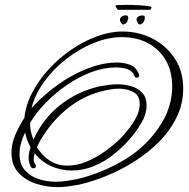

<svg xmlns="http://www.w3.org/2000/svg" viewBox="-20 -645 774 786"><path d="M215 121Q171 121 127.5 107Q84 93 55.5 62Q27 31 27 -20Q27 -58 43.5 -95Q60 -132 80 -163Q85 -214 111.5 -265Q138 -316 179 -361Q220 -406 271 -441Q322 -476 376 -496Q430 -516 481 -516Q548 -516 604.5 -487Q661 -458 695.5 -405.5Q730 -353 730 -283Q730 -221 703.5 -166Q677 -111 632 -65.5Q587 -20 531 15.5Q475 51 416 75Q357 99 303 111Q281 115 259.5 118Q238 121 215 121ZM209 99Q231 99 253 95.5Q275 92 297 88Q401 63 494.5 6Q588 -51 644 -145Q664 -178 674.5 -215.5Q685 -253 685 -291Q685 -352 659 -397.5Q633 -443 586.5 -468Q540 -493 479 -493Q422 -493 362.5 -468.5Q303 -444 250.5 -403Q198 -362 160.5 -310Q123 -258 109 -202Q139 -236 179.5 -269.5Q220 -303 266.5 -330Q313 -357 362.5 -373Q412 -389 458 -389Q488 -389 513 -379.5Q538 -370 549 -340Q549 -339 549.5 -338.5Q550 -338 550 -336Q550 -327 539 -327Q533 -327 530 -334Q528 -339 527.5 -341Q527 -343 523 -347Q511 -361 492 -365Q473 -369 456 -369Q405 -369 353.5 -349.5Q302 -330 254 -297Q206 -264 167 -224Q128 -184 103 -142Q103 -107 117 -73Q155 -159 227 -215.5Q299 -272 390 -292Q407 -295 425 -297.5Q443 -300 461 -300Q489 -300 516 -292.5Q543 -285 561.5 -266Q580 -247 580 -214Q580 -177 558 -140.5Q536 -104 513 -78Q483 -43 445.5 -13Q408 17 364.5 35Q321 53 273 53Q229 53 189 35Q149 17 122 -18Q121 -13 119.5 -6.5Q118 0 118 6Q118 19 122.5 24Q127 29 127 34Q127 44 116 44Q109 44 105 35.5Q101 27 99 17Q97 7 97 2Q97 -10 99.5 -21.5Q102 -33 105 -43Q89 -70 83 -103Q73 -83 66.5 -60.5Q60 -38 60 -15Q60 27 82 52Q104 77 138 88Q172 99 209 99ZM256 33Q296 33 336 16Q376 -1 412 -27Q448 -53 475 -80Q491 -97 509 -120Q527 -143 539.5 -168.5Q552 -194 552 -218Q552 -255 525.5 -268.5Q499 -282 467 -282Q448 -282 429 -278.5Q410 -275 391 -270Q318 -250 258.5 -202.5Q199 -155 158 -91Q143 -69 131 -43Q152 -8 183.5 12.5Q215 33 256 33ZM487 -545Q482 -543 476.5 -550.5Q471 -558 471 -565Q471 -571 476.5 -575.5Q482 -580 483 -580Q486 -581 489 -581.5Q492 -582 495 -582Q505 -582 505 -573Q505 -568 504 -566Q503 -560 499.5 -554.5Q496 -549 487 -545ZM555 -545Q550 -543 544.5 -550.5Q539 -558 539 -565Q539 -571 544.5 -575.5Q550 -580 551 -580Q559 -582 562 -582Q573 -582 573 -573Q573 -569 572 -566Q571 -560 567.5 -554.5Q564 -549 555 -545ZM464 -605Q461 -605 457 -612.5Q453 -620 453 -623Q459 -625 502 -625Q522 -625 549.5 -623.5Q577 -622 597 -618Q600 -618 600 -615Q600 -612 598 -608.5Q596 -605 595 -605Z"/></svg>

Font: Sassy Frass
Style: Regular
Weight: 400
Designer: Robert E. Leuschke
Foundry: Robert E. Leuschke
Version: Version 1.010; ttfautohint (v1.8.3)